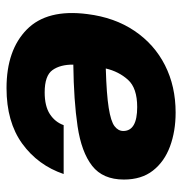

<svg xmlns="http://www.w3.org/2000/svg" viewBox="-4 -564 579 612"><g transform="rotate(90 286.0 -257.5)"><path d="M260.3 11.7Q139.2 11.7 73.5 -53Q7.8 -117.7 24.4 -246.1Q35.2 -333 77.9 -396.2Q120.6 -459.5 187.5 -493.4Q254.4 -527.3 338.4 -527.3Q397.9 -527.3 446.5 -509.3Q495.1 -491.2 523.4 -454.8Q551.8 -418.5 551.8 -362.3Q551.8 -295.4 508.1 -261.2Q464.4 -227.1 382.3 -214.8Q300.3 -202.6 185.5 -201.2Q185.1 -159.7 202.9 -134.8Q220.7 -109.9 273.9 -109.9Q317.9 -109.9 343.3 -126.5Q368.7 -143.1 378.4 -170.4H534.2Q506.3 -88.4 437.3 -38.3Q368.2 11.7 260.3 11.7ZM197.8 -304.7Q280.3 -307.1 323.2 -314Q366.2 -320.8 381.6 -332.5Q397 -344.2 397 -360.4Q397 -404.8 320.8 -404.8Q260.3 -404.8 233.9 -375.5Q207.5 -346.2 197.8 -304.7Z"/></g></svg>

Font: Inter Display ExtraBold
Style: Italic
Weight: 800
Italic angle: -9.39999°
Designer: Rasmus Andersson
Foundry: rsms
Version: Version 4.000;git-a52131595